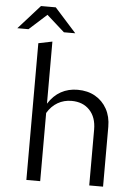

<svg xmlns="http://www.w3.org/2000/svg" viewBox="-103 -964 715 1010"><g transform="rotate(5 255.0 -459.0)"><path d="M75 0V-722L148 -737V-409Q176 -453 215 -474.5Q254 -496 303 -496Q356 -496 395.5 -473.5Q435 -451 457.5 -410.5Q480 -370 480 -316V0H407V-295Q407 -360 371.5 -397.5Q336 -435 276 -435Q236 -435 203 -416Q170 -397 148 -360V0ZM204 -791 110 -875 17 -791H-42L72 -918H150L264 -791Z"/></g></svg>

Font: Red Hat Text
Style: Regular
Weight: 400
Designer: Pentagram, MCKL
Foundry: MCKL
Version: Version 1.030